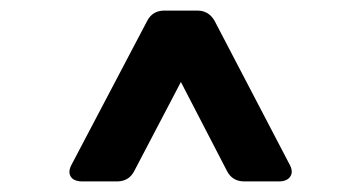

<svg xmlns="http://www.w3.org/2000/svg" viewBox="-20 -765 682 363"><path d="M136 -422Q119 -422 113.5 -431.5Q108 -441 116 -455L258 -725Q268 -745 291 -745H353Q375 -745 386 -725L527 -455Q535 -441 529 -431.5Q523 -422 507 -422H442Q419 -422 409 -442L322 -610L234 -442Q224 -422 201 -422Z"/></svg>

Font: Pitagon Sans Text SemiBold
Style: Regular
Weight: 600
Designer: Travis Tran
Foundry: Pitagon
Version: Version 1.001; ttfautohint (v1.8.4.7-5d5b);gftools[0.9.26]